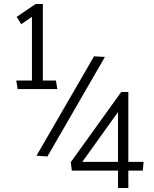

<svg xmlns="http://www.w3.org/2000/svg" viewBox="-20 -785 776 968"><path d="M269 -336H69L62 -379H141V-700L87 -663L64 -700L160 -765H196V-379H262ZM509 -498 219 4 164 0 454 -501ZM700 75H627V163H575V75H342L337 34V31H338L591 -321H627V31H704ZM395 31H575V-220Z"/></svg>

Font: Palanquin Light
Style: Regular
Weight: 300
Designer: Pria Ravichandran
Version: Version 1.0.4